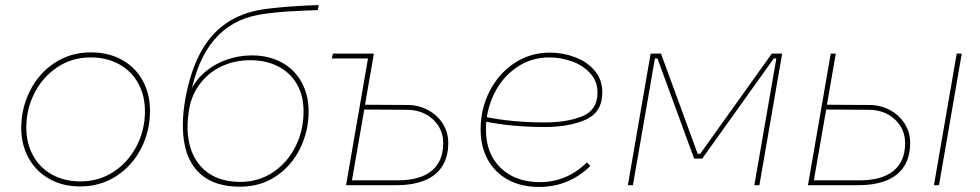

<svg xmlns="http://www.w3.org/2000/svg" viewBox="-20 -732 3873 759"><path d="M64 -226Q64 -304 98.5 -373Q133 -442 196 -483.5Q259 -525 339 -525Q409 -525 462 -495.5Q515 -466 544 -413.5Q573 -361 573 -294Q573 -214 538 -145.5Q503 -77 440 -36Q377 5 297 5Q228 5 175.5 -24.5Q123 -54 93.5 -106.5Q64 -159 64 -226ZM553 -292Q553 -354 526.5 -402.5Q500 -451 451 -478Q402 -505 338 -505Q265 -505 207 -466.5Q149 -428 116.5 -364.5Q84 -301 84 -228Q84 -166 110.5 -117.5Q137 -69 185.5 -42Q234 -15 298 -15Q372 -15 430 -53.5Q488 -92 520.5 -155.5Q553 -219 553 -292Z M713 -343Q732 -447 771 -521Q810 -595 872 -638.5Q934 -682 1020 -695Q1047 -699 1083.5 -702.5Q1120 -706 1156 -708Q1181 -710 1240 -712L1236 -692Q1171 -690 1109 -686Q1043 -681 1000 -673Q895 -654 827.5 -575.5Q760 -497 733 -356L730 -365Q748 -409 785 -442.5Q822 -476 872 -494.5Q922 -513 976 -513Q1042 -513 1093 -485.5Q1144 -458 1172 -407.5Q1200 -357 1200 -291Q1200 -214 1166.5 -145.5Q1133 -77 1071.5 -35.5Q1010 6 929 6Q836 6 781.5 -36.5Q727 -79 710.5 -157.5Q694 -236 713 -343ZM1180 -291Q1180 -356 1152.5 -401.5Q1125 -447 1077.5 -470.5Q1030 -494 969 -494Q908 -494 856.5 -470Q805 -446 771.5 -402Q738 -358 728 -302Q713 -216 732 -151Q751 -86 801.5 -49.5Q852 -13 930 -13Q1003 -13 1060 -51.5Q1117 -90 1148.5 -153.5Q1180 -217 1180 -291Z M1362 -19H1551Q1640 -19 1686 -56.5Q1732 -94 1732 -166Q1732 -223 1691 -260.5Q1650 -298 1587 -298L1411 -299L1414 -318L1590 -317Q1635 -317 1672 -297Q1709 -277 1730.5 -243Q1752 -209 1752 -167Q1752 -112 1728 -74.5Q1704 -37 1658 -18.5Q1612 0 1548 0H1359ZM1438 -520H1458L1422 -312L1421 -305L1368 0H1348ZM1296 -520H1452L1435 -501H1292Z M1880 -220Q1880 -302 1915.5 -371.5Q1951 -441 2013.5 -482.5Q2076 -524 2154 -524Q2205 -524 2253 -506Q2301 -488 2331 -452.5Q2361 -417 2361 -367Q2361 -289 2296.5 -259.5Q2232 -230 2133 -230Q2002 -230 1896 -252L1898 -270Q2006 -248 2133 -248Q2222 -248 2282 -272.5Q2342 -297 2342 -366Q2342 -410 2314 -441.5Q2286 -473 2242 -489Q2198 -505 2152 -505Q2079 -505 2021.5 -465Q1964 -425 1932.5 -359.5Q1901 -294 1901 -220Q1901 -124 1959.5 -68Q2018 -12 2114 -12Q2168 -12 2215 -32Q2262 -52 2300 -90L2314 -76Q2272 -35 2221 -14Q2170 7 2111 7Q2042 7 1990 -20.5Q1938 -48 1909 -99.5Q1880 -151 1880 -220Z M2552 -520H2593L2738 -124H2748L3031 -520H3072L2982 0H2962L3049 -501H3039L2756 -105H2724L2579 -501H2569L2482 0H2462Z M3188 -19H3377Q3466 -19 3512 -56.5Q3558 -94 3558 -166Q3558 -223 3517 -260.5Q3476 -298 3413 -298L3237 -299L3240 -318L3416 -317Q3461 -317 3498 -297Q3535 -277 3556.5 -243Q3578 -209 3578 -167Q3578 -112 3554 -74.5Q3530 -37 3484 -18.5Q3438 0 3374 0H3185ZM3264 -520H3284L3248 -312L3247 -305L3194 0H3174ZM3762 -520H3782L3692 0H3672Z"/></svg>

Font: Fixel Italic Variable 20240409 Display Thin
Style: Italic
Weight: 100
Italic angle: -10°
Designer: AlfaBravo + MacPaw
Foundry: Kyrylo Tkachov, Marchela Mozhyna, Serhii Makarenko, Maria Weinstein, Zakhar Kryvoshyya
Version: Version 1.211;Glyphs 3.2 (3225)